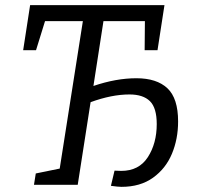

<svg xmlns="http://www.w3.org/2000/svg" viewBox="-20 -718 771 746"><path d="M672 -246Q672 -178 648 -120.5Q624 -63 574.5 -27.5Q525 8 452 8Q439 8 411 4L425 -55L451 -54Q520 -54 554.5 -107.5Q589 -161 589 -236Q589 -299 562.5 -325Q536 -351 483 -351Q414 -351 332 -321L282 0H112L119 -44L212 -63L302 -636H155L120 -523H70L97 -698H619L592 -523H542L543 -636H382L343 -384Q431 -414 510 -414Q589 -414 630.5 -375Q672 -336 672 -246Z"/></svg>

Font: Bitter Pro
Style: Italic
Weight: 400
Italic angle: -9°
Designer: Sol Matas, and Bitter project Authors
Foundry: Sol Matas
Version: Version 1.010